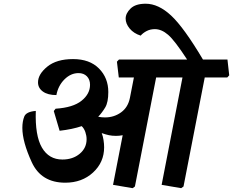

<svg xmlns="http://www.w3.org/2000/svg" viewBox="-20 -963 1227 1011"><path d="M1177.7 -649.4 1187 -566.4 1176.8 -555.2H1058.1L946.3 19L934.1 27.8L831.1 10.3L940.9 -555.2H802.2L690.4 19L678.2 27.8L575.2 10.3L626 -251Q615.2 -249 607.4 -248.3Q599.6 -247.6 590.3 -247.6Q570.8 -247.6 554.2 -251Q537.6 -254.4 515.6 -262.2Q522 -246.1 525.1 -225.8Q528.3 -205.6 528.3 -187.5Q528.3 -108.4 470 -54.7Q411.6 -1 323.7 -1Q196.8 -1 147.2 -108.9Q97.7 -216.8 97.7 -289.6Q97.7 -324.2 107.9 -349.6Q118.2 -375 168.5 -378.9Q164.1 -249 200.7 -186Q237.3 -123 308.6 -123Q363.3 -123 399.7 -153.3Q436 -183.6 436 -230Q436 -248.5 429.4 -267.6Q422.9 -286.6 410.2 -298.8Q385.7 -290.5 356.7 -284.4Q327.6 -278.3 293.9 -274.4L263.2 -378.4L272.9 -390.6Q364.3 -396.5 409.2 -432.4Q454.1 -468.3 454.1 -516.6Q454.1 -544.4 437.5 -561.3Q420.9 -578.1 393.6 -578.1Q352.5 -578.1 319.3 -544.9Q286.1 -511.7 276.9 -462.4Q231.4 -462.4 205.8 -481Q180.2 -499.5 180.2 -529.3Q180.2 -572.3 229 -612.1Q277.8 -651.9 364.7 -651.9Q452.1 -651.9 501.2 -602.3Q550.3 -552.7 550.3 -478.5Q550.3 -424.3 534.2 -397.5Q518.1 -370.6 497.1 -348.1Q506.8 -346.2 515.9 -345.5Q524.9 -344.7 532.7 -344.7Q580.6 -344.7 617.4 -371.3Q654.3 -397.9 664.1 -447.8L685.1 -555.2H605.5L595.7 -638.2L606.4 -649.4H965.3Q899.9 -750 865.2 -779.8Q830.6 -809.6 795.4 -809.6Q771.5 -809.6 752.2 -799.6Q732.9 -789.6 720.7 -775.4Q684.1 -787.1 662.8 -812.7Q641.6 -838.4 641.6 -865.2Q641.6 -892.6 667.5 -918Q693.4 -943.4 747.1 -943.4Q814 -943.4 880.9 -881.3Q947.8 -819.3 1048.8 -649.4Z"/></svg>

Font: Sitara
Style: Bold Italic
Weight: 700
Italic angle: -11°
Designer: Neelakash Kshetrimayum
Foundry: Neelakash Kshetrimayum
Version: Version 1.000;PS Version 1.000;PS 1.0;hotconv 1.;hotconv 1.0